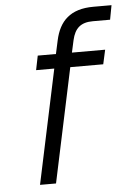

<svg xmlns="http://www.w3.org/2000/svg" viewBox="-52 -749 542 789"><g transform="rotate(-5 219.0 -355.0)"><path d="M81 0H147L247 -471H383L396 -530H259L270 -580C281 -629 306 -651 356 -651H427L438 -710H363C268 -710 222 -664 205 -585L193 -530H118L106 -471H181Z"/></g></svg>

Font: Geist Light
Style: Italic
Weight: 300
Italic angle: -12°
Designer: Basement.studio, Andrés Briganti, Mateo Zaragoza
Foundry: Basement.studio, Vercel, Andrés Briganti, Guido Ferreyra, Mateo Zaragoza
Version: Version 1.500